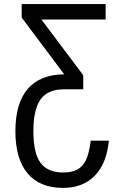

<svg xmlns="http://www.w3.org/2000/svg" viewBox="-20 -731 603 955"><path d="M521.5 -31.2Q510.3 83 451.2 143.3Q392.1 203.6 293.9 203.6Q177.7 203.6 117.2 131.3Q56.6 59.1 56.6 -78.6Q56.6 -217.8 118.2 -289.1Q179.7 -360.4 299.3 -361.3L87.9 -643.6V-710.9H505.4V-633.8H186L394 -356.9V-287.1H300.8Q245.6 -286.6 212.2 -265.4Q178.7 -244.1 162.4 -198.2Q146 -152.3 146 -78.6Q146 31.2 181.9 79.1Q217.8 127 293.9 127Q337.4 127 364.3 112.5Q391.1 98.1 406.7 66.9Q422.4 35.6 431.6 -31.2Z"/></svg>

Font: Roboto Condensed
Style: Regular
Weight: 400
Designer: Google
Version: Version 2.001047; 2015